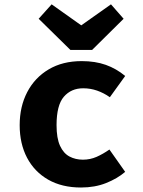

<svg xmlns="http://www.w3.org/2000/svg" viewBox="-20 -843 655 881"><path d="M360.5 -110.3Q393.8 -110.3 423.3 -123.3Q452.8 -136.4 482.1 -156.9L554.4 -54.4Q518.5 -23.6 466.9 -3.1Q415.4 17.4 351.8 17.4Q264.1 17.4 201 -18.7Q137.9 -54.9 104.1 -119.2Q70.3 -183.6 70.3 -268.7Q70.3 -353.8 104.9 -420.3Q139.5 -486.7 203.3 -524.6Q267.2 -562.6 354.9 -562.6Q416.9 -562.6 465.4 -545.4Q513.8 -528.2 554.4 -494.4L484.1 -396.9Q456.4 -416.4 425.6 -427.2Q394.9 -437.9 361.5 -437.9Q306.7 -437.9 273.1 -399.2Q239.5 -360.5 239.5 -268.7Q239.5 -208.7 255.4 -174.1Q271.3 -139.5 298.7 -124.9Q326.2 -110.3 360.5 -110.3ZM489.2 -823.1 547.2 -756.9 402.6 -613.8H303.1L157.4 -756.9L216.9 -823.1L352.8 -726.7Z"/></svg>

Font: Fira Code
Style: Bold
Weight: 700
Monospace: yes
Designer: Carrois Corporate, Edenspiekermann AG, Nikita Prokopov
Foundry: Carrois Corporate, Edenspiekermann AG, Nikita Prokopov
Version: Version 6.000; ttfautohint (v1.8.2) -l 8 -r 50 -G 200 -x 14 